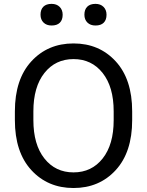

<svg xmlns="http://www.w3.org/2000/svg" viewBox="-20 -948 753 983"><path d="M56.2 -333Q56.2 -168.9 140.4 -77.1Q224.6 14.6 356.4 14.6Q488.3 14.6 572.5 -77.1Q656.7 -168.9 656.7 -333V-377.9Q656.7 -542 572.5 -633.8Q488.3 -725.6 356.4 -725.6Q224.6 -725.6 140.4 -633.8Q56.2 -542 56.2 -377.9ZM150.9 -333V-377.9Q150.9 -502.9 207.3 -574.2Q263.7 -645.5 356.4 -645.5Q449.2 -645.5 505.6 -574.2Q562 -502.9 562 -377.9V-333Q562 -208 505.6 -136.7Q449.2 -65.4 356.4 -65.4Q263.7 -65.4 207.3 -136.7Q150.9 -208 150.9 -333ZM187.5 -872.6Q187.5 -847.7 202.9 -832.5Q218.3 -817.4 244.1 -817.4Q272 -817.4 286.4 -831.8Q300.8 -846.2 300.8 -872.6Q300.8 -897.5 285.4 -912.8Q270 -928.2 244.1 -928.2Q216.8 -928.2 202.1 -913.8Q187.5 -899.4 187.5 -872.6ZM412.1 -872.6Q412.1 -847.7 427.5 -832.5Q442.9 -817.4 468.8 -817.4Q496.6 -817.4 511 -831.8Q525.4 -846.2 525.4 -872.6Q525.4 -897.5 510 -912.8Q494.6 -928.2 468.8 -928.2Q441.4 -928.2 426.8 -913.8Q412.1 -899.4 412.1 -872.6Z"/></svg>

Font: Roboto Flex
Style: Regular
Weight: 400
Designer: Berlow after Robertson
Foundry: Google
Version: Version 3.200;gftools[0.9.32]